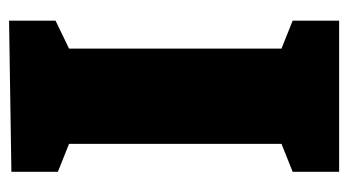

<svg xmlns="http://www.w3.org/2000/svg" viewBox="-188 -562 750 413"><g transform="rotate(-90 186.5 -355.0)"><path d="M349 -610 289 -581V-124L349 -100V0H24V-100L84 -124V-581L24 -605V-705L349 -710Z"/></g></svg>

Font: Bitter Black
Style: Regular
Weight: 900
Designer: Sol Matas, and Bitter project Authors
Foundry: Sol Matas
Version: Version 2.001